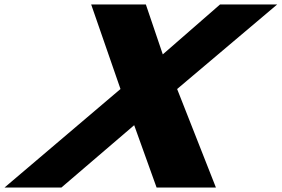

<svg xmlns="http://www.w3.org/2000/svg" viewBox="-78 -845 1269 865"><path d="M894.8 0 720 -444 1170.9 -825H913.5L655.4 -600L579.1 -825H332.7L464.8 -444L-57.8 0H198.5L526.5 -281L627.5 0Z"/></svg>

Font: Hussar
Style: BdWideOblFour
Weight: 700
Foundry: Cannot Into Space Fonts
Version: Version 2.00